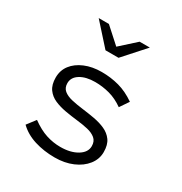

<svg xmlns="http://www.w3.org/2000/svg" viewBox="-172 -858 944 995"><g transform="rotate(30 300.0 -360.0)"><path d="M295 10Q230 10 174 -7.5Q118 -25 80 -62L119 -113Q166 -79 208 -65.5Q250 -52 293 -52Q354 -52 393.5 -76Q433 -100 433 -137Q433 -166 414.5 -181.5Q396 -197 366 -204Q336 -211 299.5 -215Q263 -219 226.5 -225.5Q190 -232 160 -245Q130 -258 111.5 -283.5Q93 -309 93 -352Q93 -395 117.5 -427Q142 -459 186 -477.5Q230 -496 286 -496Q341 -496 390.5 -482.5Q440 -469 489 -435L453 -382Q412 -411 369.5 -422.5Q327 -434 283 -434Q228 -434 194 -413Q160 -392 160 -357Q160 -329 178.5 -314Q197 -299 227.5 -292Q258 -285 294.5 -280.5Q331 -276 367.5 -269.5Q404 -263 434.5 -249.5Q465 -236 483.5 -210.5Q502 -185 502 -141Q502 -99 475 -64.5Q448 -30 401 -10Q354 10 295 10ZM246 -603 132 -730H193L285 -647L377 -730H438L324 -603Z"/></g></svg>

Font: Red Hat Mono
Style: Regular
Weight: 400
Designer: Pentagram, MCKL
Foundry: Pentagram, MCKL
Version: Version 1.023